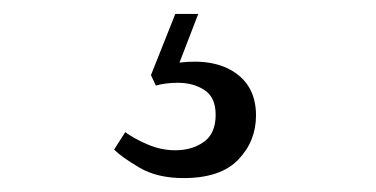

<svg xmlns="http://www.w3.org/2000/svg" viewBox="-20 -29 540 276"><path d="M244 227Q206 227 180.5 212Q155 197 144 186L160 161Q174 171 193 179Q212 187 232 187Q256 187 273 175Q290 163 290 136Q290 111 274 100.5Q258 90 236 90Q218 90 204 94L197 79L232 -9H265L238 61Q288 55 318 75.5Q348 96 348 137Q348 174 322.5 200.5Q297 227 244 227Z"/></svg>

Font: Literata 36pt Light
Style: Regular
Weight: 300
Designer: Latin by Veronika Burian and Jose Scaglione. Greek by Irene Vlachou. Cyrillic by Vera Evstafieva.
Foundry: TypeTogether
Version: Version 3.002